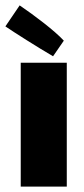

<svg xmlns="http://www.w3.org/2000/svg" viewBox="-33 -693 312 713"><path d="M204 -542C171 -578 96 -635 40 -673L-13 -595C16 -575 109 -516 164 -484ZM44 0H215V-460H44Z"/></svg>

Font: FilmFarsi Display
Style: Regular
Weight: 400
Designer: Borna Izadpanah
Foundry: Borna Izadpanah
Version: Version 1.000;PS 001.000;hotconv 1.0.88;makeotf.lib2.5.64775